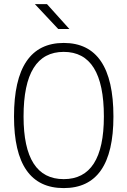

<svg xmlns="http://www.w3.org/2000/svg" viewBox="-20 -914 626 943"><path d="M293 9.8C455.1 9.8 537.1 -106.4 537.1 -341.8C537.1 -583 455.1 -703.1 293 -703.1C130.9 -703.1 48.8 -583 48.8 -341.8C48.8 -106.4 130.9 9.8 293 9.8ZM293 -34.2C161.6 -34.2 95.7 -136.7 95.7 -341.8C95.7 -554.2 161.6 -659.2 293 -659.2C424.3 -659.2 490.2 -554.2 490.2 -341.8C490.2 -136.7 424.3 -34.2 293 -34.2ZM266.1 -771.5H320.8L210.9 -893.6H151.4Z"/></svg>

Font: Cascadia Code PL ExtraLight
Style: Regular
Weight: 200
Monospace: yes
Designer: Aaron Bell
Foundry: Saja Typeworks
Version: Version 2404.023